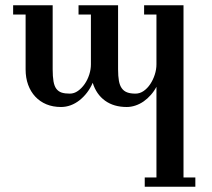

<svg xmlns="http://www.w3.org/2000/svg" viewBox="-20 -395 805 728"><path d="M720.7 313H528.8V277.8H573.2V-65.9Q564.5 -49.3 552 -35.2Q539.6 -21 524.9 -10.7Q510.3 -0.5 493.7 5.1Q477.1 10.7 460.4 10.7Q411.6 10.7 378.4 -13.2Q345.2 -37.1 331.5 -81.1Q322.8 -60.5 309.8 -43.7Q296.9 -26.9 281.2 -14.6Q265.6 -2.4 247.8 4.2Q230 10.7 211.4 10.7Q180.7 10.7 156 0.5Q131.3 -9.8 113.8 -28.6Q96.2 -47.4 86.7 -73.5Q77.1 -99.6 77.1 -131.8V-339.8H29.8V-375H179.7V-132.3Q179.7 -104.5 182.9 -86.4Q186 -68.4 193.8 -58.1Q201.7 -47.9 213.9 -43.9Q226.1 -40 244.6 -40Q261.2 -40 275.6 -50.3Q290 -60.5 301 -76.4Q312 -92.3 318.4 -112.1Q324.7 -131.8 324.7 -150.9V-339.8H277.8V-375H427.7V-132.3Q427.7 -106 430.9 -88.4Q434.1 -70.8 441.9 -60.1Q449.7 -49.3 462.2 -44.7Q474.6 -40 493.7 -40Q510.3 -40 524.7 -50Q539.1 -60.1 549.8 -76.2Q560.5 -92.3 566.9 -112.1Q573.2 -131.8 573.2 -150.9V-339.8H526.4V-375H675.8V277.8H720.7Z"/></svg>

Font: Arian Grqi
Style: Italic
Weight: 400
Italic angle: -15°
Designer: Ruben Hakobyan (Tarumian)
Foundry: Ruben Hakobyan (Tarumian)
Version: Version 1.002